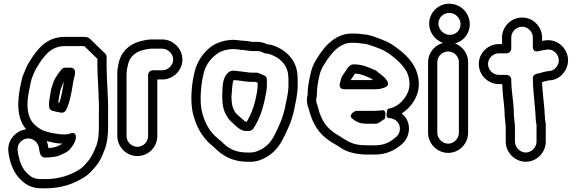

<svg xmlns="http://www.w3.org/2000/svg" viewBox="-20 -787 3125 1041"><path d="M265 -186C280 -182 296 -179 312 -176C323 -174 333 -181 338 -190C358 -230 368 -285 375 -331C378 -348 380 -361 383 -369C384 -372 385 -375 385 -378V-379L387 -391C388 -401 385 -420 362 -420H334C327 -420 320 -417 316 -413C301 -398 289 -377 281 -365C271 -350 268 -335 264 -324C255 -303 254 -279 252 -271C249 -259 246 -238 246 -221V-210C246 -198 255 -188 265 -186ZM296 -230C297 -239 299 -252 300 -260C303 -271 307 -299 309 -303C318 -322 319 -332 326 -342C320 -304 313 -261 301 -229C300 -229 297 -230 296 -230ZM516 -232C517 -215 517 -198 516 -173V-97C516 -55 512 -20 501 6C490 33 478 59 463 80C444 102 431 119 412 131C363 162 303 184 226 184H207C168 184 153 177 128 153C100 126 88 95 78 46L76 31C69 -17 119 -51 159 -30C176 -21 187 -6 191 13L193 27C196 47 203 67 223 67H226C249 67 284 65 306 54C326 45 351 36 361 19C366 13 369 11 372 6L378 -3C383 -11 387 -21 390 -31C390 -31 403 -79 357 -62C332 -53 286 -61 252 -68C210 -77 184 -93 160 -119C141 -141 129 -173 129 -221C129 -255 136 -289 143 -322C146 -338 149 -353 153 -364C165 -392 168 -404 183 -427C216 -480 254 -537 331 -537H433H437L508 -468V-431C508 -369 515 -304 515 -247C515 -242 516 -238 516 -232ZM233 -22C258 -16 284 -9 319 -8C292 5 284 13 242 16L241 5C239 -5 237 -13 233 -22ZM558 -431V-479C558 -485 555 -492 550 -497L466 -578C459 -585 446 -587 433 -587H331C230 -587 181 -518 141 -455C122 -426 117 -406 107 -383C100 -369 97 -350 93 -332C86 -300 79 -261 79 -221C79 -166 92 -120 122 -86C65 -79 16 -25 26 39L28 53V55C39 109 56 153 94 189C126 220 159 234 207 234H226C316 234 383 208 438 173C467 155 485 131 502 111C522 88 535 56 547 25C561 -10 566 -52 566 -97V-173C568 -261 558 -346 558 -431Z M783 -50C783 -18 757 9 725 9C693 9 666 -18 666 -50V-376C666 -389 667 -401 668 -409L673 -433C682 -480 715 -508 766 -518C779 -520 790 -523 798 -523H860C891 -523 919 -495 919 -464C919 -433 891 -406 860 -406H808C793 -406 783 -392 783 -381ZM833 -50V-356H860C919 -356 969 -405 969 -464C969 -523 919 -573 860 -573H798C785 -573 772 -571 756 -567C690 -554 637 -513 623 -443L618 -418C616 -406 616 -392 616 -376V-50C616 10 665 59 725 59C785 59 833 10 833 -50Z M1219 -395C1179 -362 1188 -296 1185 -266V-263C1185 -226 1190 -189 1208 -161C1214 -152 1220 -139 1232 -129C1248 -116 1267 -89 1301 -78C1304 -77 1307 -77 1309 -77H1333C1343 -80 1350 -85 1353 -89C1380 -129 1400 -179 1412 -232C1418 -263 1427 -290 1427 -330V-356C1427 -380 1400 -381 1384 -390C1380 -392 1376 -393 1372 -393H1346C1326 -393 1300 -399 1273 -401C1261 -402 1255 -404 1246 -404H1245C1234 -404 1226 -400 1219 -395ZM1377 -338V-330C1377 -297 1371 -274 1364 -242C1354 -200 1338 -160 1318 -127H1314C1299 -133 1286 -150 1264 -168C1260 -171 1257 -175 1250 -187C1241 -202 1235 -226 1235 -262C1238 -297 1239 -340 1247 -353C1253 -352 1261 -352 1269 -351C1291 -349 1318 -343 1346 -343H1366C1368 -342 1373 -340 1377 -338ZM1240 -521C1261 -521 1266 -519 1284 -517C1301 -516 1322 -513 1335 -511C1340 -510 1341 -510 1346 -510H1376C1387 -510 1398 -507 1408 -501C1412 -499 1417 -497 1421 -497C1435 -497 1451 -491 1465 -484C1506 -465 1541 -428 1543 -374C1544 -366 1544 -359 1544 -350V-326C1544 -284 1534 -247 1526 -208C1515 -151 1490 -95 1465 -48C1444 -9 1414 19 1371 34C1359 38 1344 41 1324 40C1249 40 1215 15 1176 -24L1174 -25L1158 -39C1119 -71 1091 -118 1076 -177C1060 -235 1070 -334 1084 -389C1094 -430 1116 -461 1144 -485C1169 -507 1196 -518 1240 -521ZM1239 -571H1237C1184 -567 1145 -553 1111 -523C1077 -493 1049 -452 1036 -401C1020 -340 1008 -237 1028 -165C1045 -98 1077 -42 1126 -1L1141 12C1183 54 1235 90 1324 90C1347 91 1368 89 1387 82C1442 63 1482 25 1509 -24C1535 -73 1564 -133 1576 -198C1583 -234 1594 -276 1594 -326V-350C1594 -360 1594 -368 1593 -378C1589 -454 1540 -505 1487 -530C1472 -537 1454 -545 1428 -547C1413 -555 1394 -560 1376 -560H1347C1329 -564 1308 -566 1288 -567C1275 -568 1263 -571 1239 -571Z M1901 -438H1895C1873 -438 1858 -408 1853 -400L1837 -377C1829 -365 1827 -354 1825 -343L1822 -333C1821 -326 1819 -303 1847 -303H2005C2013 -303 2021 -303 2028 -304C2045 -304 2056 -310 2064 -312C2066 -313 2097 -321 2078 -350C2061 -376 2040 -384 2023 -401C2021 -403 2018 -405 2015 -406C1986 -418 1948 -438 1901 -438ZM1991 -362C1994 -360 1999 -355 2002 -353H1881L1895 -373C1898 -378 1901 -383 1905 -388C1940 -386 1961 -375 1991 -362ZM2052 -189C2037 -187 2022 -186 2005 -186H1909C1909 -186 1859 -164 1895 -140C1906 -132 1926 -117 1955 -117C1963 -116 1967 -116 1972 -116H2013C2024 -116 2032 -119 2038 -124C2043 -128 2050 -132 2057 -137L2066 -142C2066 -142 2081 -193 2052 -189ZM1951 0C1910 0 1876 -14 1851 -30C1845 -34 1840 -37 1835 -40L1818 -51C1764 -81 1733 -116 1712 -177C1709 -190 1705 -200 1702 -213C1699 -224 1694 -233 1694 -245C1694 -253 1698 -262 1698 -271C1698 -309 1703 -336 1710 -369C1716 -398 1724 -416 1738 -438L1756 -466C1782 -502 1807 -531 1843 -546C1857 -552 1870 -555 1884 -555H1904C1912 -555 1920 -554 1928 -553L1942 -551H1945C1971 -549 1989 -541 2015 -532C2050 -520 2070 -510 2095 -492C2132 -465 2164 -435 2185 -398C2200 -367 2205 -330 2195 -296C2180 -253 2144 -214 2103 -202C2097 -200 2089 -198 2082 -196C2082 -196 2065 -148 2088 -147C2127 -146 2155 -115 2147 -77C2143 -58 2134 -49 2120 -38C2094 -16 2061 1 2014 1H1972C1968 1 1959 0 1951 0ZM2158 -172C2198 -197 2228 -236 2243 -280C2259 -331 2249 -381 2229 -422C2203 -470 2166 -503 2125 -532C2096 -555 2064 -568 2031 -580C2008 -588 1984 -599 1949 -601L1936 -603C1926 -604 1915 -605 1904 -605H1884C1863 -605 1842 -600 1823 -592C1774 -571 1741 -533 1714 -494L1696 -466C1679 -440 1668 -411 1662 -379C1655 -347 1648 -316 1648 -275C1646 -268 1644 -255 1644 -245C1644 -229 1647 -213 1654 -197C1657 -185 1660 -173 1664 -162C1688 -89 1730 -42 1793 -7L1810 3C1814 6 1818 8 1822 11C1858 37 1910 51 1972 51H2014C2074 51 2118 28 2151 1C2173 -14 2189 -39 2195 -67C2204 -110 2188 -148 2158 -172Z M2351 -450C2351 -481 2378 -508 2410 -508C2442 -508 2468 -481 2468 -450V-67C2468 -36 2441 -8 2410 -8C2379 -8 2351 -36 2351 -67ZM2301 -450V-67C2301 -8 2350 42 2410 42C2470 42 2518 -8 2518 -67V-450C2518 -509 2469 -558 2410 -558C2351 -558 2301 -509 2301 -450ZM2357 -659C2357 -691 2383 -717 2416 -717C2449 -717 2477 -689 2477 -656C2477 -623 2452 -598 2419 -598C2386 -598 2357 -627 2357 -659ZM2307 -659C2307 -598 2358 -548 2419 -548C2479 -548 2527 -596 2527 -656C2527 -717 2477 -767 2416 -767C2356 -767 2307 -719 2307 -659Z M2885 -137C2885 -128 2888 -117 2889 -110V-19C2889 12 2862 40 2831 40C2800 40 2772 12 2772 -19V-100C2772 -118 2768 -131 2768 -140V-141C2768 -150 2766 -160 2766 -167C2766 -234 2752 -290 2752 -356C2752 -371 2738 -381 2727 -381H2685C2653 -381 2626 -408 2626 -440C2626 -471 2653 -498 2685 -498H2727C2742 -498 2752 -512 2752 -523V-584C2752 -615 2779 -642 2811 -642C2843 -642 2869 -615 2869 -584V-534C2869 -532 2868 -500 2901 -510C2912 -513 2922 -514 2932 -516L2944 -518C2994 -525 3029 -466 2998 -425C2988 -411 2976 -405 2961 -402L2950 -401C2932 -399 2913 -392 2901 -389C2883 -388 2869 -379 2869 -363C2869 -310 2876 -265 2879 -218C2880 -199 2883 -184 2883 -172V-168C2883 -159 2885 -150 2885 -137ZM2722 -100V-19C2722 40 2772 90 2831 90C2890 90 2939 40 2939 -19V-111C2939 -121 2937 -128 2935 -140C2935 -151 2934 -161 2933 -170V-172C2933 -190 2930 -207 2929 -222C2926 -264 2920 -301 2919 -342C2931 -345 2943 -349 2955 -351L2966 -352C2995 -354 3021 -372 3038 -395C3097 -474 3029 -582 2936 -568L2924 -566C2923 -566 2922 -565 2919 -565V-584C2919 -643 2870 -692 2811 -692C2752 -692 2702 -643 2702 -584V-548H2685C2626 -548 2576 -500 2576 -440C2576 -381 2625 -331 2685 -331H2703C2704 -318 2704 -305 2705 -295C2708 -251 2716 -205 2716 -167C2716 -150 2722 -112 2722 -100Z"/></svg>

Font: Blanket
Style: BlkOutline
Weight: 900
Foundry: Cannot Into Space Fonts
Version: Version 0.9